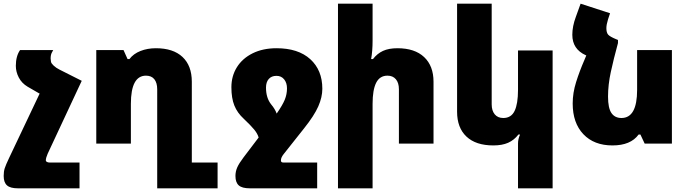

<svg xmlns="http://www.w3.org/2000/svg" viewBox="-31 -780 3737 1043"><path d="M240 103H401V243H66Q25 243 7 227Q-11 211 -11 176Q-11 152 -5.5 134.5Q0 117 18 79L185 -273L183 -272L119 -309Q87 -328 71 -359Q55 -390 55 -422Q55 -475 78 -508H258Q257 -506 250.5 -494Q244 -482 244 -462Q244 -456 246 -444Q248 -435 261 -423Q274 -411 292 -402L413 -341L228 55Q218 78 218 91Q218 97 224.5 100Q231 103 240 103Z M823 -295Q823 -330 807.5 -349.5Q792 -369 762 -369Q680 -369 680 -216V0H492V-508H640L662 -459H672Q694 -488 732 -503Q770 -518 816 -518Q910 -518 960.5 -470.5Q1011 -423 1011 -336V103H1151V243H823Z M1510 103H1692V243H1326Q1284 243 1266 227Q1248 211 1248 176Q1248 152 1257.5 130Q1267 108 1292 75L1374 -33Q1368 -54 1350 -76Q1332 -98 1293 -135Q1258 -167 1242 -207Q1226 -247 1226 -306Q1226 -367 1256 -415Q1286 -463 1341.5 -490.5Q1397 -518 1471 -518Q1589 -518 1654.5 -458.5Q1720 -399 1720 -298Q1720 -252 1698 -202Q1676 -152 1621 -83L1510 57Q1495 76 1495 91Q1495 97 1498 100Q1501 103 1510 103ZM1414 -304Q1414 -248 1442 -213Q1463 -188 1472 -163Q1504 -209 1516 -238.5Q1528 -268 1528 -300Q1528 -330 1512.5 -349Q1497 -368 1471 -368Q1444 -368 1429 -351Q1414 -334 1414 -304Z M1993 -560Q1993 -502 1985 -459H1995Q2018 -489 2049.5 -503.5Q2081 -518 2128 -518Q2222 -518 2273 -470Q2324 -422 2324 -336V0H2136V-295Q2136 -330 2119.5 -349.5Q2103 -369 2074 -369Q2032 -369 2012.5 -330.5Q1993 -292 1993 -216V243H1805V-760H1993Z M2783 243V-1Q2783 -24 2794 -49H2785Q2762 -19 2729.5 -4.5Q2697 10 2649 10Q2554 10 2503 -38Q2452 -86 2452 -173V-760H2640V-213Q2640 -179 2656.5 -159Q2673 -139 2703 -139Q2746 -139 2764.5 -177.5Q2783 -216 2783 -292V-506H2971V243Z M3619 -508V0H3471L3448 -49H3438Q3395 10 3296 10Q3196 10 3138 -51Q3080 -112 3080 -218Q3080 -275 3098.5 -334Q3117 -393 3144 -455L3154 -479L3151 -480Q3078 -513 3078 -591Q3078 -637 3097 -688L3123 -760L3283 -708L3272 -675Q3263 -646 3263 -627Q3263 -603 3272.5 -592Q3282 -581 3316 -567L3326 -563V-546Q3302 -458 3287 -388.5Q3272 -319 3272 -255Q3272 -193 3290.5 -166Q3309 -139 3345 -139Q3430 -139 3430 -292V-508Z"/></svg>

Font: Noto Sans Armenian Black
Style: Regular
Weight: 900
Designer: Monotype Design team
Foundry: Monotype Imaging Inc.
Version: Version 1.000